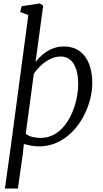

<svg xmlns="http://www.w3.org/2000/svg" viewBox="-20 -837 595 1111"><path d="M8.5 254 43.5 2.5 144 -750 97 -767.5 105 -801 209.5 -817 230 -805 185.5 -477.5Q201 -499.5 225.2 -520.2Q249.5 -541 280.8 -554.5Q312 -568 348 -568Q404.5 -568 441.2 -540.8Q478 -513.5 496 -465.8Q514 -418 514 -356Q514 -310 500.8 -259.5Q487.5 -209 461.8 -161Q436 -113 398.2 -74.5Q360.5 -36 311.8 -13Q263 10 203.5 10Q182.5 10 159.8 5.8Q137 1.5 118 -3.5L112 54L83.5 254ZM214.5 -39Q259 -39 294 -59Q329 -79 355 -112.2Q381 -145.5 398.2 -186.5Q415.5 -227.5 424 -270.5Q432.5 -313.5 432.5 -351.5Q432.5 -401 420.8 -436.5Q409 -472 386.8 -491Q364.5 -510 332.5 -510Q297.5 -510 266.2 -493.2Q235 -476.5 211.5 -453Q188 -429.5 175.5 -409L129 -63Q146 -49.5 168.8 -44.2Q191.5 -39 214.5 -39Z"/></svg>

Font: Merriweather 7pt Light
Style: Italic
Weight: 300
Italic angle: -7.8°
Designer: Eben Sorkin
Foundry: Eben Sorkin
Version: Version 2.200;gftools[0.9.31]